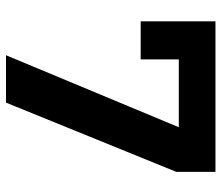

<svg xmlns="http://www.w3.org/2000/svg" viewBox="-69 -669 738 640"><g transform="rotate(90 300.0 -349.0)"><path d="M322.1 0 552.9 -567.8V-698.2H51.1V-448.9H177.9V-576H404.1L164.1 0Z"/></g></svg>

Font: Margiela Mono Bold
Style: Regular
Weight: 700
Designer: Mike Abbink, Paul van der Laan, Pieter van Rosmalen
Foundry: Bold Monday
Version: Version 2.003 2021